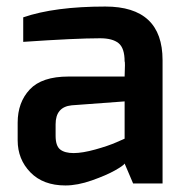

<svg xmlns="http://www.w3.org/2000/svg" viewBox="-20 -561 559 587"><path d="M51 -508Q147 -541 302 -541Q477 -541 477 -377V0H387L361 -61Q358 -55 331.5 -40Q305 -25 261 -9.5Q217 6 180 6Q112 6 73 -34Q34 -74 34 -132V-186Q34 -248 71 -287.5Q108 -327 189.5 -327Q271 -327 316 -327Q361 -327 361 -327Q362 -350 362 -361.5Q362 -373 361 -373Q361 -414 342.5 -429Q324 -444 286 -444Q212 -444 51 -433ZM150 -146Q150 -115 164 -104Q178 -93 205 -93Q232 -93 271.5 -104Q311 -115 336 -126L361 -137V-251L199 -239Q150 -234 150 -181Z"/></svg>

Font: Exo
Style: DemiBold
Weight: 600
Designer: Natanael Gama
Version: Version 1.00